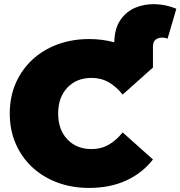

<svg xmlns="http://www.w3.org/2000/svg" viewBox="-20 -908 887 944"><path d="M732 -576 583 -443Q552 -482 514.5 -503.5Q477 -525 430 -525Q357 -525 311.5 -477.5Q266 -430 266 -350Q266 -270 311.5 -222.5Q357 -175 430 -175Q477 -175 514.5 -196.5Q552 -218 583 -257L732 -124Q680 -57 600.5 -20.5Q521 16 418 16Q334 16 262.5 -10.5Q191 -37 138.5 -86Q86 -135 57 -202Q28 -269 28 -350Q28 -431 57 -498Q86 -565 138.5 -614Q191 -663 262.5 -689.5Q334 -716 418 -716Q484 -716 542 -700Q543 -767 571.5 -809Q600 -851 645 -870Q690 -889 743 -887.5Q796 -886 847 -865L804 -718Q779 -728 755.5 -719Q732 -710 732 -678Z"/></svg>

Font: Montserrat Black
Style: Regular
Weight: 900
Designer: Julieta Ulanovsky
Foundry: Julieta Ulanovsky
Version: Version 9.000; ttfautohint (v1.8.4.7-5d5b)